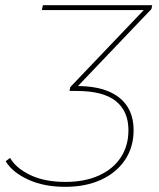

<svg xmlns="http://www.w3.org/2000/svg" viewBox="-20 -720 616 743"><path d="M232 3Q150 3 89 -25Q28 -53 2 -96L19 -109Q42 -69 97.5 -42.5Q153 -16 233 -16Q308 -16 363 -41Q418 -66 447.5 -111Q477 -156 477 -216Q477 -290 428 -329Q379 -368 277 -368H249L252 -383L542 -687L545 -681H142L146 -700H569L566 -685L275 -380L272 -387H277Q350 -387 398.5 -367Q447 -347 472 -309Q497 -271 497 -216Q497 -151 464 -101.5Q431 -52 371.5 -24.5Q312 3 232 3Z"/></svg>

Font: Montserrat Thin Thin
Style: Italic
Weight: 250
Italic angle: -11.3°
Version: Version 9.000